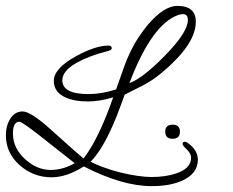

<svg xmlns="http://www.w3.org/2000/svg" viewBox="-100 -577 793 653"><path d="M416 56Q315 56 185 -11Q127 26 75 26Q14 26 -33 -15Q-80 -57 -80 -117Q-80 -148 -67 -170Q-51 -198 -23 -198Q6 -198 81 -129Q123 -91 151.5 -66Q180 -41 184 -38Q235 -103 285 -246Q262 -239 240.5 -235.5Q219 -232 199 -232Q153 -232 124 -245Q83 -263 83 -302Q83 -344 157 -385Q224 -422 269 -422Q280 -422 280 -413Q280 -407 269 -404L233 -394Q112 -354 112 -304Q112 -257 201 -257Q223 -257 246.5 -261Q270 -265 295 -273Q299 -283 307 -307Q315 -331 324 -355Q333 -379 338 -389Q353 -422 370 -448Q387 -474 403 -493Q458 -557 503 -557Q566 -557 566 -503Q566 -445 501 -377Q476 -351 447 -327Q418 -303 385 -286L324 -255Q306 -205 296 -180Q286 -155 276 -134Q259 -97 242 -70.5Q225 -44 208 -27Q225 -18 250.5 -8.5Q276 1 307 9Q339 17 367 21Q395 25 415 25Q463 25 499 13Q550 -4 550 -41Q550 -54 536 -68Q521 -82 521 -87Q521 -95 529 -95Q533 -95 537 -92Q573 -67 573 -34Q573 15 516 39Q494 48 469.5 52Q445 56 416 56ZM340 -294Q387 -312 460 -387Q539 -467 539 -509Q539 -529 522 -529Q515 -529 506 -526Q416 -494 340 -294ZM72 1Q114 1 154 -22L55 -100Q-24 -163 -34 -163Q-56 -163 -56 -123Q-56 -74 -16 -37Q25 1 72 1ZM487 -105Q462 -105 462 -129Q462 -153 487 -153Q512 -153 512 -129Q512 -105 487 -105Z"/></svg>

Font: Corinthia
Style: Regular
Weight: 400
Designer: Robert E. Leuschke
Foundry: Robert E. Leuschke
Version: Version 1.013; ttfautohint (v1.8.3)